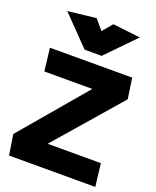

<svg xmlns="http://www.w3.org/2000/svg" viewBox="-168 -1035 921 1132"><g transform="rotate(20 292.0 -469.0)"><path d="M574 -551 555 -680H39L56 -537H357L10 -128L30 0H571L554 -143H220ZM61 -918 235 -739H342L516 -918L343 -938L291 -876L238 -938Z"/></g></svg>

Font: Catamaran
Style: Regular
Weight: 900
Designer: Pria Ravichandran
Version: Version 1.001;PS 001.000;hotconv 1.0.70;makeotf.lib2.5.58329